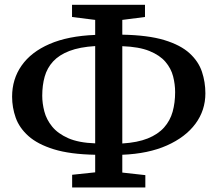

<svg xmlns="http://www.w3.org/2000/svg" viewBox="-20 -784 934 825"><path d="M290 21.5V-33L389 -43.5V-119Q281 -121 211.5 -142.5Q142 -164 102.5 -199.2Q63 -234.5 47.5 -278.2Q32 -322 32 -368.5Q32 -444 72.8 -502.2Q113.5 -560.5 193 -595Q272.5 -629.5 389 -634V-698.5L289.5 -711V-763.5H603V-711L505.5 -698.5V-635Q616 -633 686 -611.8Q756 -590.5 794.5 -555.2Q833 -520 847.8 -475.5Q862.5 -431 862.5 -383Q862.5 -310 819.8 -252.2Q777 -194.5 697.2 -159Q617.5 -123.5 505.5 -119V-42.5L604.5 -31.5V21.5ZM389 -168V-586Q322.5 -582 278.2 -565Q234 -548 208.2 -520Q182.5 -492 172 -454.8Q161.5 -417.5 161.5 -372.5Q161.5 -340 170.5 -305.2Q179.5 -270.5 204 -240.2Q228.5 -210 273.2 -190.2Q318 -170.5 389 -168ZM505.5 -167.5Q571 -171.5 615 -189.2Q659 -207 685 -236.2Q711 -265.5 721.8 -304Q732.5 -342.5 732.5 -388Q732.5 -422 723.8 -456Q715 -490 691 -518.2Q667 -546.5 622.2 -564.8Q577.5 -583 505.5 -585.5Z"/></svg>

Font: Merriweather 20pt SemiBold
Style: Regular
Weight: 600
Version: Version 2.100